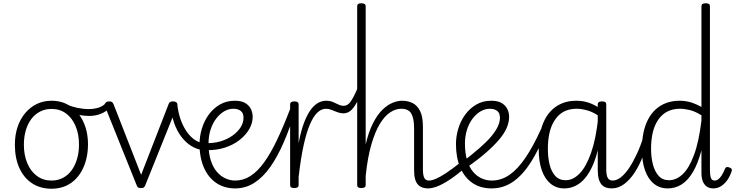

<svg xmlns="http://www.w3.org/2000/svg" viewBox="-20 -1135 4506 1174"><path d="M295 19Q227 19 176.5 -14Q126 -47 98.5 -107.5Q71 -168 71 -250Q71 -310 87.5 -359Q104 -408 134.5 -444Q165 -480 205.5 -499.5Q246 -519 295 -519Q361 -519 411 -485Q461 -451 489.5 -390.5Q518 -330 518 -252Q518 -204 507.5 -162Q497 -120 478 -87Q459 -54 432 -30Q405 -6 370.5 6.5Q336 19 295 19ZM295 -31Q333 -31 364 -47Q395 -63 417 -92.5Q439 -122 451 -162.5Q463 -203 463 -252Q463 -315 442 -364.5Q421 -414 383.5 -441.5Q346 -469 295 -469Q257 -469 225.5 -453Q194 -437 172 -408Q150 -379 138 -338.5Q126 -298 126 -250Q126 -186 147 -136.5Q168 -87 206 -59Q244 -31 295 -31Z M525 -426Q498 -426 463.5 -432Q429 -438 380 -461Q367 -467 366.5 -477Q366 -487 374 -494Q382 -501 393 -494Q418 -483 453.5 -475.5Q489 -468 523 -468Q554 -468 581.5 -476.5Q609 -485 625 -503Q630 -509 636 -508Q642 -507 646.5 -501.5Q651 -496 652.5 -489Q654 -482 649 -476Q631 -453 597.5 -439.5Q564 -426 525 -426Z M842 15Q828 15 823 10Q818 5 815 -4L622 -484Q617 -496 624.5 -505.5Q632 -515 649 -515Q660 -515 665.5 -510.5Q671 -506 675 -496L843 -66L1010 -496Q1013 -506 1019 -510.5Q1025 -515 1036 -515Q1054 -515 1061 -506.5Q1068 -498 1062 -484L869 -4Q866 5 860.5 10Q855 15 842 15Z M1223 -217Q1184 -221 1149.5 -242.5Q1115 -264 1088 -300Q1061 -336 1044.5 -384Q1028 -432 1023 -490Q1023 -496 1028.5 -501Q1034 -506 1042 -507.5Q1050 -509 1056.5 -507Q1063 -505 1064 -498Q1069 -449 1083.5 -407Q1098 -365 1120 -332.5Q1142 -300 1169.5 -281Q1197 -262 1228 -259Q1237 -258 1240.5 -251.5Q1244 -245 1243 -236.5Q1242 -228 1237 -222Q1232 -216 1223 -217Z M1236 -260Q1285 -258 1327.5 -270.5Q1370 -283 1402 -306Q1434 -329 1451.5 -357Q1469 -385 1469 -415Q1469 -444 1452 -457Q1435 -470 1407 -470Q1377 -470 1349.5 -453.5Q1322 -437 1300.5 -408Q1279 -379 1267 -340.5Q1255 -302 1255 -257Q1255 -197 1269 -154Q1283 -111 1306.5 -84Q1330 -57 1359 -44Q1388 -31 1418 -31Q1428 -31 1433 -23.5Q1438 -16 1438 -7Q1438 2 1433 9.5Q1428 17 1418 17Q1351 17 1302 -16.5Q1253 -50 1226.5 -111Q1200 -172 1200 -254Q1200 -300 1214 -347.5Q1228 -395 1256 -433.5Q1284 -472 1324 -495.5Q1364 -519 1416 -519Q1455 -519 1478.5 -505.5Q1502 -492 1513.5 -469.5Q1525 -447 1525 -420Q1525 -382 1504 -345.5Q1483 -309 1445.5 -279.5Q1408 -250 1357 -233Q1306 -216 1245 -217Z M1418 17Q1409 17 1404.5 9.5Q1400 2 1400 -7Q1400 -16 1404.5 -23.5Q1409 -31 1418 -31Q1468 -31 1511.5 -59Q1555 -87 1594.5 -141.5Q1634 -196 1673.5 -278.5Q1713 -361 1755 -471Q1759 -480 1767.5 -480Q1776 -480 1783.5 -474.5Q1791 -469 1787 -460Q1753 -353 1715 -265Q1677 -177 1632.5 -114Q1588 -51 1535 -17Q1482 17 1418 17Z M1779 15Q1766 15 1760 10.5Q1754 6 1754 -4V-496Q1754 -506 1760 -510.5Q1766 -515 1779 -515Q1793 -515 1799.5 -510.5Q1806 -506 1806 -496V-260Q1821 -339 1841 -389.5Q1861 -440 1883 -468Q1905 -496 1928 -507.5Q1951 -519 1975 -519Q1986 -519 1991 -511.5Q1996 -504 1995.5 -494.5Q1995 -485 1989.5 -477.5Q1984 -470 1973 -470Q1946 -470 1921.5 -447.5Q1897 -425 1875.5 -375.5Q1854 -326 1836.5 -246.5Q1819 -167 1806 -53V-4Q1806 6 1799.5 10.5Q1793 15 1779 15Z M2079 -442Q2061 -442 2043 -449Q2025 -456 2007.5 -463Q1990 -470 1972 -470Q1961 -470 1956 -477.5Q1951 -485 1951 -494.5Q1951 -504 1957 -511.5Q1963 -519 1974 -519Q1997 -519 2015 -511.5Q2033 -504 2049 -496Q2065 -488 2082 -488Q2106 -488 2124.5 -514.5Q2143 -541 2166 -595Q2170 -605 2179 -604.5Q2188 -604 2194 -597.5Q2200 -591 2197 -582Q2176 -534 2158.5 -503Q2141 -472 2122.5 -457Q2104 -442 2079 -442Z M2597 17Q2578 17 2562.5 11.5Q2547 6 2535.5 -6.5Q2524 -19 2518 -40.5Q2512 -62 2512 -94V-350Q2512 -411 2495 -440.5Q2478 -470 2433 -470Q2400 -470 2366.5 -448.5Q2333 -427 2303.5 -379Q2274 -331 2251 -252.5Q2228 -174 2216 -60V-4Q2216 6 2209.5 10.5Q2203 15 2189 15Q2176 15 2170 10.5Q2164 6 2164 -4V-1096Q2164 -1106 2170 -1110.5Q2176 -1115 2189 -1115Q2203 -1115 2209.5 -1110.5Q2216 -1106 2216 -1096V-252Q2234 -329 2260.5 -381Q2287 -433 2317.5 -463Q2348 -493 2379.5 -506Q2411 -519 2438 -519Q2474 -519 2502.5 -505Q2531 -491 2548.5 -456.5Q2566 -422 2566 -360V-99Q2566 -65 2574 -48Q2582 -31 2603 -31Q2614 -31 2619.5 -23.5Q2625 -16 2624.5 -7Q2624 2 2617 9.5Q2610 17 2597 17Z M2596 17Q2586 17 2580.5 9.5Q2575 2 2575.5 -7Q2576 -16 2583 -23.5Q2590 -31 2603 -31Q2620 -31 2645 -41.5Q2670 -52 2708 -77Q2746 -102 2801 -146Q2809 -152 2816.5 -149.5Q2824 -147 2828.5 -139.5Q2833 -132 2832.5 -123.5Q2832 -115 2824 -108Q2764 -58 2721.5 -31Q2679 -4 2649 6.5Q2619 17 2596 17Z M2816 -151Q2871 -194 2913 -230.5Q2955 -267 2982.5 -299.5Q3010 -332 3023.5 -360.5Q3037 -389 3037 -415Q3037 -444 3020 -457Q3003 -470 2975 -470Q2945 -470 2917.5 -453.5Q2890 -437 2868.5 -408Q2847 -379 2835 -340.5Q2823 -302 2823 -257Q2823 -197 2836.5 -154Q2850 -111 2873 -84Q2896 -57 2925.5 -44Q2955 -31 2986 -31Q2996 -31 3001 -23.5Q3006 -16 3006 -7Q3006 2 3001 9.5Q2996 17 2986 17Q2917 17 2868.5 -16.5Q2820 -50 2794 -111Q2768 -172 2768 -254Q2768 -300 2782 -347.5Q2796 -395 2824 -433.5Q2852 -472 2892 -495.5Q2932 -519 2984 -519Q3023 -519 3046.5 -505.5Q3070 -492 3081.5 -469.5Q3093 -447 3093 -420Q3093 -387 3078 -352.5Q3063 -318 3032 -281.5Q3001 -245 2955 -204.5Q2909 -164 2846 -119Z M2986 17Q2976 17 2971 9.5Q2966 2 2966 -7Q2966 -16 2971 -23.5Q2976 -31 2986 -31Q3045 -31 3095.5 -66Q3146 -101 3193 -170.5Q3240 -240 3287 -343Q3290 -349 3298.5 -349.5Q3307 -350 3313.5 -344Q3320 -338 3316 -326Q3275 -220 3226 -143Q3177 -66 3118 -24.5Q3059 17 2986 17Z M3430 17Q3382 17 3347 -11.5Q3312 -40 3293 -93.5Q3274 -147 3274 -223Q3274 -275 3283 -320.5Q3292 -366 3310.5 -402.5Q3329 -439 3357 -465Q3385 -491 3421.5 -505Q3458 -519 3504 -519Q3544 -519 3578.5 -507.5Q3613 -496 3651 -471V-419Q3610 -449 3573 -459.5Q3536 -470 3507 -470Q3473 -470 3445 -460Q3417 -450 3396 -429.5Q3375 -409 3360 -379.5Q3345 -350 3337.5 -311Q3330 -272 3330 -224Q3330 -173 3340.5 -129.5Q3351 -86 3375 -59.5Q3399 -33 3439 -33Q3484 -33 3524 -74Q3564 -115 3594 -200Q3624 -285 3638 -416L3658 -349Q3644 -223 3612 -142Q3580 -61 3534 -22Q3488 17 3430 17ZM3721 17Q3701 17 3685 11.5Q3669 6 3658 -7Q3647 -20 3641 -41.5Q3635 -63 3635 -95V-496Q3635 -506 3641.5 -510.5Q3648 -515 3661 -515Q3675 -515 3681 -510.5Q3687 -506 3687 -496V-100Q3687 -64 3696 -47.5Q3705 -31 3727 -31Q3737 -31 3741.5 -23.5Q3746 -16 3745.5 -7Q3745 2 3739 9.5Q3733 17 3721 17Z M3719 17Q3709 17 3703.5 9.5Q3698 2 3698.5 -7Q3699 -16 3706 -23.5Q3713 -31 3726 -31Q3751 -31 3777 -51.5Q3803 -72 3827.5 -109Q3852 -146 3874.5 -194.5Q3897 -243 3915 -301Q3918 -310 3926 -311.5Q3934 -313 3940.5 -308.5Q3947 -304 3945 -293Q3932 -236 3911 -180.5Q3890 -125 3861 -80.5Q3832 -36 3796.5 -9.5Q3761 17 3719 17Z M4063 17Q4014 17 3978.5 -11.5Q3943 -40 3924 -93.5Q3905 -147 3905 -223Q3905 -275 3914 -320.5Q3923 -366 3941.5 -402.5Q3960 -439 3988 -465Q4016 -491 4053 -505Q4090 -519 4136 -519Q4171 -519 4203 -509.5Q4235 -500 4269 -481V-1096Q4269 -1106 4275 -1110.5Q4281 -1115 4295 -1115Q4309 -1115 4315 -1110.5Q4321 -1106 4321 -1096V-95Q4321 -65 4326.5 -48Q4332 -31 4350 -31Q4362 -31 4372 -38.5Q4382 -46 4392.5 -62Q4403 -78 4414 -105Q4417 -112 4424 -113.5Q4431 -115 4440 -111Q4450 -108 4453.5 -101.5Q4457 -95 4454 -89Q4443 -55 4425.5 -31.5Q4408 -8 4387 4.5Q4366 17 4342 17Q4318 17 4302 6Q4286 -5 4277.5 -26Q4269 -47 4269 -78Q4269 -113 4269 -147.5Q4269 -182 4269 -216Q4247 -133 4216 -81.5Q4185 -30 4146.5 -6.5Q4108 17 4063 17ZM3961 -224Q3961 -174 3972 -130.5Q3983 -87 4007 -60Q4031 -33 4071 -33Q4115 -33 4154 -69.5Q4193 -106 4223 -186Q4253 -266 4269 -397V-430Q4231 -454 4198 -462Q4165 -470 4138 -470Q4105 -470 4077 -460Q4049 -450 4027.5 -429.5Q4006 -409 3991 -379.5Q3976 -350 3968.5 -311Q3961 -272 3961 -224Z"/></svg>

Font: Playwrite FR Moderne ExtraLight
Style: Regular
Weight: 250
Version: Version 1.002